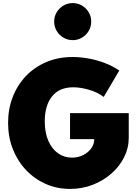

<svg xmlns="http://www.w3.org/2000/svg" viewBox="-20 -1210 888 1246"><path d="M434.5 16Q511.5 16 580.2 -10.2Q649 -36.5 702 -82.8Q755 -129 785.2 -189Q815.5 -249 815.5 -316V-476H434.5V-307H591.5V-306Q591.5 -274.5 572.2 -247.5Q553 -220.5 520.2 -203.8Q487.5 -187 447 -187Q397 -187 357 -215Q317 -243 293.8 -295.8Q270.5 -348.5 270.5 -423Q270.5 -525 317.5 -584.2Q364.5 -643.5 455.5 -643.5Q501 -643.5 556.5 -627.8Q612 -612 653 -581L754 -752Q710 -782.5 657.8 -802Q605.5 -821.5 552.2 -830.8Q499 -840 451.5 -840Q357.5 -840 280.5 -807.2Q203.5 -774.5 148 -716.2Q92.5 -658 62.5 -580.2Q32.5 -502.5 32.5 -413Q32.5 -321 63.2 -242.8Q94 -164.5 149 -106.5Q204 -48.5 277 -16.2Q350 16 434.5 16ZM452 -949.5Q485 -949.5 512.2 -965.8Q539.5 -982 555.8 -1009.5Q572 -1037 572 -1070Q572 -1103 555.8 -1130.2Q539.5 -1157.5 512.2 -1173.8Q485 -1190 452 -1190Q419 -1190 391.5 -1173.8Q364 -1157.5 347.8 -1130.2Q331.5 -1103 331.5 -1070Q331.5 -1037 347.8 -1009.5Q364 -982 391.5 -965.8Q419 -949.5 452 -949.5Z"/></svg>

Font: Spartan Black
Style: Regular
Weight: 900
Designer: Matt Bailey, Mirko Velimirovic
Foundry: Matt Bailey
Version: Version 1.003; ttfautohint (v1.8.3)